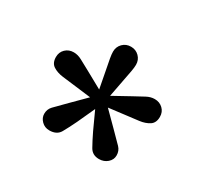

<svg xmlns="http://www.w3.org/2000/svg" viewBox="-82 -828 621 579"><g transform="rotate(30 228.0 -539.0)"><path d="M140 -368Q124 -368 113 -379Q102 -390 102 -404Q102 -420 112.5 -431Q123 -442 150 -469L197 -516L132 -524Q115 -526 95 -528.5Q75 -531 61 -540Q47 -549 47 -570Q47 -587 58.5 -598Q70 -609 87 -609Q101 -609 115 -601.5Q129 -594 151 -582L209 -550L197 -613Q193 -633 190.5 -647Q188 -661 188 -670Q188 -687 199.5 -698.5Q211 -710 228 -710Q245 -710 256.5 -698.5Q268 -687 268 -670Q268 -661 265.5 -647Q263 -633 259 -613L247 -550L305 -582Q327 -594 341 -601.5Q355 -609 369 -609Q386 -609 397.5 -598Q409 -587 409 -570Q409 -549 395 -540Q381 -531 361 -528.5Q341 -526 324 -524L259 -516L306 -469Q333 -442 343.5 -431Q354 -420 354 -404Q354 -389 342 -378.5Q330 -368 313 -368Q290 -368 279.5 -386.5Q269 -405 256 -432L228 -493L200 -432Q187 -405 176.5 -386.5Q166 -368 140 -368Z"/></g></svg>

Font: Hedvig Letters Serif 12pt
Style: Regular
Weight: 400
Designer: Alexander Örn & Tor Weibull
Foundry: Kanon Foundry
Version: Version 1.000; ttfautohint (v1.8.4.7-5d5b)